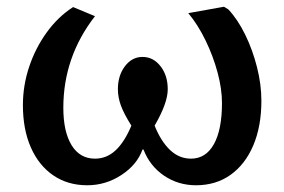

<svg xmlns="http://www.w3.org/2000/svg" viewBox="-20 -536 844 570"><path d="M239 14Q181 14 138 -15.5Q95 -45 71.5 -98.5Q48 -152 48 -224Q48 -282 66.5 -337.5Q85 -393 118.5 -439.5Q152 -486 197 -515L262 -488Q168 -367 168 -216Q168 -145 192.5 -105Q217 -65 262 -65Q297 -65 323.5 -90Q350 -115 370 -163Q348 -198 339 -222.5Q330 -247 330 -271Q330 -312 351 -339.5Q372 -367 403 -367Q435 -367 456.5 -339.5Q478 -312 478 -271Q478 -230 439 -163Q458 -116 485 -90.5Q512 -65 547 -65Q591 -65 615 -108Q639 -151 639 -230Q639 -272 626 -320.5Q613 -369 590.5 -415.5Q568 -462 539 -497L645 -516L658 -508Q686 -478 708 -433Q730 -388 743 -336.5Q756 -285 756 -237Q756 -161 732 -104.5Q708 -48 664.5 -17Q621 14 562 14Q509 14 467 -14.5Q425 -43 406 -92H403Q387 -47 340.5 -16.5Q294 14 239 14Z"/></svg>

Font: Literata Medium
Style: Regular
Weight: 500
Designer: Latin by Veronika Burian and Jose Scaglione. Greek by Irene Vlachou. Cyrillic by Vera Evstafieva.
Foundry: TypeTogether
Version: Version 3.103; ttfautohint (v1.8.4.7-5d5b);gftools[0.9.29]